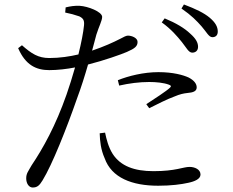

<svg xmlns="http://www.w3.org/2000/svg" viewBox="-20 -796 1040 857"><path d="M702 -696C744 -666 771 -634 792 -608C812 -583 822 -561 838 -561C853 -561 864 -570 864 -587C864 -606 854 -624 829 -646C804 -670 766 -693 715 -714ZM512 -414C556 -424 602 -430 646 -430C676 -430 710 -427 734 -418C743 -415 746 -410 738 -404C725 -391 667 -353 633 -331L646 -313C680 -330 727 -354 758 -365C784 -376 799 -379 817 -381C841 -383 858 -388 858 -406C858 -423 845 -438 822 -450C798 -461 753 -474 687 -474C621 -474 553 -457 506 -438ZM271 -740C292 -736 314 -730 334 -723C352 -714 357 -705 355 -683C352 -652 343 -605 330 -553C292 -544 247 -537 200 -537C151 -537 121 -556 78 -594L61 -581C94 -505 142 -483 200 -483C237 -483 279 -488 315 -495C303 -453 290 -411 277 -374C228 -234 172 -134 121 -58C106 -31 97 -22 97 0C97 23 109 41 126 41C146 41 156 32 170 9C213 -61 277 -222 324 -357C342 -405 359 -459 373 -508C445 -526 523 -554 546 -564C583 -580 594 -590 594 -609C594 -627 568 -637 551 -637C543 -637 532 -631 517 -623C486 -607 444 -588 391 -570C399 -598 405 -623 410 -641C422 -679 436 -704 436 -721C435 -744 372 -768 336 -770C312 -771 294 -768 273 -763ZM425 -201C426 -166 430 -128 447 -90C478 -2 570 33 686 33C744 33 789 27 820 20C849 14 875 3 875 -17C875 -40 849 -51 826 -51C797 -51 765 -32 665 -32C579 -32 518 -55 483 -109C464 -139 455 -175 449 -204ZM790 -758C835 -727 858 -703 880 -678C902 -653 912 -630 928 -630C942 -630 952 -638 952 -655C952 -676 942 -695 916 -717C891 -738 854 -756 801 -776Z"/></svg>

Font: Source Han Serif
Style: Regular
Weight: 400
Designer: Ryoko NISHIZUKA 西塚涼子 (kana & ideographs); Frank Grießhammer (Latin, Greek & Cyrillic); Wenlong ZHANG 张文龙 (bopomofo); San
Foundry: Adobe Systems Incorporated
Version: Version 1.001;PS 1.001;hotconv 16.6.54;makeotf.lib2.5.65590